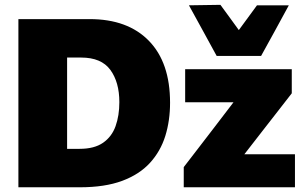

<svg xmlns="http://www.w3.org/2000/svg" viewBox="-20 -794 1298 814"><path d="M58 0V-713H360Q521.5 -713 611.2 -621Q701 -529 701 -358.5Q701 -282.5 680.8 -217.5Q660.5 -152.5 615.8 -103.5Q571 -54.5 497.8 -27.2Q424.5 0 318.5 0ZM264.5 -163H317.5Q380 -163 417 -188.8Q454 -214.5 470 -259.2Q486 -304 486 -361Q486 -445.5 447.8 -497.8Q409.5 -550 324 -550H264.5ZM759 0V-85.5Q793 -129.5 826 -172.5Q858.5 -215 889 -254.5L970 -360.5H765V-500.5H1217V-398.5Q1192.5 -367 1159.5 -324.5Q1126.5 -282 1096 -243L1016 -140H1230.5V0ZM898.5 -557Q868.5 -611.5 839.5 -665Q810 -718.5 781 -771.5L914.5 -773.5Q934 -747 953.5 -720.2Q973 -693.5 992.5 -666.5Q1012 -693 1031.2 -719.2Q1050.5 -745.5 1069.5 -771.5H1204.5Q1175.5 -718.5 1146.5 -665Q1117 -611.5 1087 -557Z"/></svg>

Font: Heraclito ExtraBold
Style: Regular
Weight: 800
Designer: Kostas Bartsokas (font) & Cristiano Sobral (main changes)
Foundry: Kostas Bartsokas (font) & Cristiano Sobral (main changes)
Version: Version 1.00;July 8, 2020;FontCreator 13.0.0.2655 64-bit